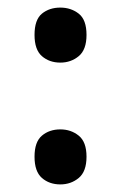

<svg xmlns="http://www.w3.org/2000/svg" viewBox="-20 -567 319 506"><path d="M71 -475Q71 -515 90.5 -531Q110 -547 139 -547Q167 -547 187.5 -531Q208 -515 208 -475Q208 -436 187.5 -419Q167 -402 139 -402Q110 -402 90.5 -419Q71 -436 71 -475ZM71 -154Q71 -193 90.5 -209.5Q110 -226 139 -226Q167 -226 187.5 -209.5Q208 -193 208 -154Q208 -115 187.5 -98Q167 -81 139 -81Q110 -81 90.5 -98Q71 -115 71 -154Z"/></svg>

Font: Noto Sans Kannada UI Medium
Style: Regular
Weight: 500
Designer: Jelle Bosma - Monotype Design Team
Foundry: Monotype Imaging Inc.
Version: Version 2.005; ttfautohint (v1.8.4.7-5d5b)